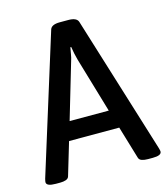

<svg xmlns="http://www.w3.org/2000/svg" viewBox="-106 -786 764 872"><g transform="rotate(-15 276.0 -350.0)"><path d="M49 2Q5 2 5 -17Q5 -21 8 -33L210 -681Q217 -702 256 -702H296Q335 -702 342 -681L543 -32Q546 -21 546 -17Q546 2 505 2H482Q465 2 453.5 -2Q442 -6 439 -16L393 -170H157L111 -16Q108 -6 96.5 -2Q85 2 70 2ZM260 -518 183 -257H367L290 -518Q286 -533 282.5 -549Q279 -565 277 -580H273Q270 -565 267.5 -549Q265 -533 260 -518Z"/></g></svg>

Font: Asap Semi Condensed Medium
Style: Regular
Weight: 500
Width: 4
Designer: Pablo Cosgaya
Foundry: Omnibus-Type
Version: Version 3.001; ttfautohint (v1.8.4.7-5d5b)